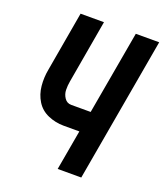

<svg xmlns="http://www.w3.org/2000/svg" viewBox="-136 -827 787 918"><g transform="rotate(20 257.5 -367.5)"><path d="M266 0 302 -204H222Q180 -204 142 -220.5Q104 -237 83 -271Q62 -305 58 -347Q54 -389 62 -431L115 -735H234L178 -413Q174 -391 174.5 -369Q175 -347 187.5 -328.5Q200 -310 222 -310H321L396 -735H515L386 0Z"/></g></svg>

Font: Iosevka SS08
Style: Bold Italic
Weight: 700
Italic angle: -10°
Monospace: yes
Designer: Belleve Invis
Foundry: Belleve Invis
Version: 2.1.0; ttfautohint (v1.8.2)